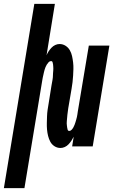

<svg xmlns="http://www.w3.org/2000/svg" viewBox="-73 -755 593 990"><path d="M-53 215 104 -735H210L167 -470Q171 -480 177.5 -490Q184 -500 192.5 -509Q201 -518 212 -523Q223 -528 234 -528Q251 -528 265 -519Q279 -510 287 -496Q295 -482 298.5 -466Q302 -450 304 -433Q306 -416 305.5 -399Q305 -382 304 -365Q303 -348 301 -331Q299 -314 296 -297L281 -209Q280 -203 279 -197.5Q278 -192 277.5 -186.5Q277 -181 276 -175Q275 -169 274.5 -163.5Q274 -158 273.5 -152.5Q273 -147 272.5 -141.5Q272 -136 271.5 -130Q271 -124 271 -118.5Q271 -113 272 -107.5Q273 -102 273.5 -96.5Q274 -91 276 -85.5Q278 -80 284 -80Q291 -80 296.5 -86Q302 -92 305.5 -98.5Q309 -105 311.5 -111.5Q314 -118 316 -124.5Q318 -131 320 -138Q322 -145 323.5 -151.5Q325 -158 326 -165Q327 -172 328 -179L385 -520H491L405 0H299L307 -50Q302 -40 295.5 -30Q289 -20 280.5 -11Q272 -2 261 3Q250 8 239 8Q222 8 208 -1Q194 -10 186.5 -24Q179 -38 175 -54Q171 -70 169.5 -87Q168 -104 168.5 -121Q169 -138 169.5 -155Q170 -172 172.5 -189Q175 -206 178 -223L192 -311Q193 -317 194 -322.5Q195 -328 196 -333.5Q197 -339 198 -345Q199 -351 199.5 -356.5Q200 -362 200 -367.5Q200 -373 200.5 -378.5Q201 -384 201.5 -390Q202 -396 202 -401.5Q202 -407 201.5 -412.5Q201 -418 200.5 -423.5Q200 -429 198 -434.5Q196 -440 190 -440Q183 -440 177.5 -434Q172 -428 168 -421.5Q164 -415 161.5 -408.5Q159 -402 157 -395.5Q155 -389 153.5 -382Q152 -375 150.5 -368.5Q149 -362 147.5 -355Q146 -348 145 -341L53 215Z"/></svg>

Font: Iosevka Extrabold Oblique
Style: Regular
Weight: 800
Italic angle: -9°
Monospace: yes
Designer: Belleve Invis
Foundry: Belleve Invis
Version: Version 32.5.0; ttfautohint (v1.8.4)